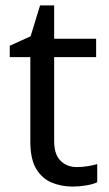

<svg xmlns="http://www.w3.org/2000/svg" viewBox="-20 -679 401 709"><path d="M264 -62Q284 -62 305 -65.5Q326 -69 339 -73V-6Q325 1 299 5.5Q273 10 249 10Q207 10 171.5 -4.5Q136 -19 114 -55Q92 -91 92 -156V-468H16V-510L93 -545L128 -659H180V-536H335V-468H180V-158Q180 -109 203.5 -85.5Q227 -62 264 -62Z"/></svg>

Font: Noto Sans Lydian
Style: Regular
Weight: 400
Designer: Monotype Design Team
Foundry: Monotype Imaging Inc.
Version: Version 2.002; ttfautohint (v1.8.4.7-5d5b)